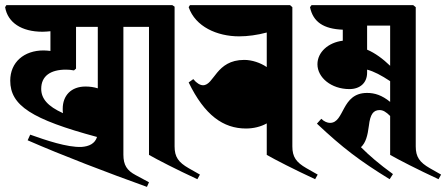

<svg xmlns="http://www.w3.org/2000/svg" viewBox="-20 -674 1743 750"><path d="M146 -550C156 -550 167 -551 177 -552V-475C168 -476 159 -477 150 -477C74 -477 20 -431 20 -359C20 -262 103 -208 359 -139C351 -113 328 -102 298 -100C242 -98 160 -126 98 -148L88 -126C220 -68 406 3 554 56L562 38L510 10C476 -8 462 -29 462 -70V-646L453 -654H5L0 -646C10 -586 64 -550 146 -550ZM141 -327C141 -377 177 -402 238 -402C247 -402 259 -401 269 -399L277 -406V-569H362V-329C346 -334 330 -336 314 -336C258 -336 225 -301 225 -249C225 -243 225 -237 226 -232C166 -259 141 -289 141 -327Z M562 -569V-69C595 -50 669 -12 751 26L761 8L717 -17C677 -40 662 -61 662 -102V-648L653 -654H390V-569Z M941 -172C970 -172 999 -179 1022 -192V-69C1055 -50 1129 -12 1211 26L1221 8L1177 -17C1137 -40 1122 -61 1122 -102V-646L1113 -654H722L717 -646C743 -570 828 -532 914 -532C947 -532 985 -537 1022 -547V-412C997 -429 964 -440 934 -440C823 -440 817 -341 773 -341C762 -341 748 -349 735 -365L717 -352C779 -224 852 -172 941 -172Z M1345 -326C1386 -326 1414 -350 1414 -390V-402C1441 -395 1469 -380 1504 -357V-276C1472 -302 1444 -311 1414 -311C1312 -311 1327 -194 1269 -194C1259 -194 1246 -199 1235 -210L1218 -191C1319 -96 1385 -46 1502 26L1515 6C1460 -34 1423 -66 1390 -99C1409 -117 1416 -144 1421 -183C1426 -227 1438 -244 1463 -244C1476 -244 1488 -237 1504 -221V-69C1537 -50 1611 -12 1693 26L1703 8L1659 -17C1619 -40 1604 -61 1604 -102V-646L1594 -654H1197L1191 -646C1203 -588 1244 -561 1319 -558V-515C1262 -508 1220 -470 1220 -423C1220 -371 1274 -326 1345 -326ZM1414 -480V-574H1504V-417C1476 -444 1445 -467 1414 -480Z"/></svg>

Font: Nithya Ranjana DU
Style: Regular
Weight: 400
Designer: Designed by Tathagata Biswas and Noopur Datye with help from Ananda Maharjan, Callijatra
Foundry: Ek Type
Version: Version 1.000;Glyphs 3.2.3 (3260)